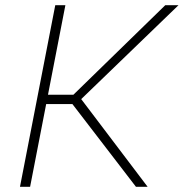

<svg xmlns="http://www.w3.org/2000/svg" viewBox="-20 -720 708 740"><path d="M504 0 259 -319H147L154 -355H263L617 -700H668L293 -338L549 0ZM57 0 193 -700H232L96 0Z"/></svg>

Font: REM Thin
Style: Italic
Weight: 250
Italic angle: -11°
Designer: Octavio Pardo
Foundry: Ashler Design
Version: Version 1.005;gftools[0.9.28]